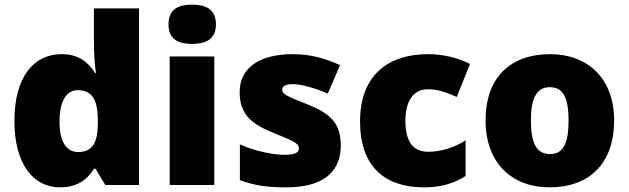

<svg xmlns="http://www.w3.org/2000/svg" viewBox="-20 -796 2704 826"><path d="M238 10C314 10 358 -26 384 -70H391L433 0H578V-760H384V-613C384 -566 388 -510 393 -482H389C360 -528 319 -563 245 -563C125 -563 42 -465 42 -276C42 -89 124 10 238 10ZM316 -142C269 -142 236 -181 236 -273C236 -366 269 -408 314 -408C381 -408 401 -361 401 -274V-259C399 -180 377 -142 316 -142Z M806 -776C750 -776 705 -759 705 -691C705 -625 750 -607 806 -607C862 -607 909 -625 909 -691C909 -759 862 -776 806 -776ZM902 -553H710V0H902Z M1446 -170C1446 -267 1401 -307 1305 -346C1213 -383 1194 -390 1194 -411C1194 -426 1211 -434 1240 -434C1273 -434 1335 -418 1390 -393L1443 -516C1373 -547 1312 -563 1239 -563C1102 -563 1011 -508 1011 -400C1011 -309 1056 -266 1148 -228C1240 -190 1266 -181 1266 -157C1266 -139 1247 -130 1204 -130C1162 -130 1082 -143 1012 -175V-21C1076 3 1133 10 1212 10C1381 10 1446 -65 1446 -170Z M1805 10C1881 10 1937 -9 1983 -39V-192C1934 -161 1876 -143 1822 -143C1764 -143 1724 -179 1724 -275C1724 -368 1763 -412 1821 -412C1863 -412 1900 -399 1945 -379L2002 -521C1950 -547 1888 -563 1821 -563C1653 -563 1529 -475 1529 -274C1529 -77 1637 10 1805 10Z M2622 -278C2622 -461 2506 -563 2347 -563C2174 -563 2069 -461 2069 -278C2069 -93 2184 10 2344 10C2516 10 2622 -93 2622 -278ZM2264 -278C2264 -372 2288 -421 2345 -421C2405 -421 2426 -372 2426 -278C2426 -183 2405 -133 2346 -133C2287 -133 2264 -183 2264 -278Z"/></svg>

Font: Noto Sans UI Black
Style: Regular
Weight: 900
Designer: Monotype Design Team
Foundry: Monotype Imaging Inc.
Version: Version 1.901